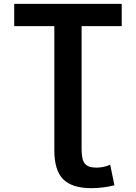

<svg xmlns="http://www.w3.org/2000/svg" viewBox="-20 -750 708 1000"><path d="M263 -614H54V-730H614V-614H405V27Q405 82 422 102.5Q439 123 482 123Q520 123 554 108L576 215Q516 230 456 230Q355 230 309 183.5Q263 137 263 33Z"/></svg>

Font: M PLUS 1p
Style: Bold
Weight: 700
Version: Version 1.062